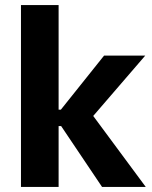

<svg xmlns="http://www.w3.org/2000/svg" viewBox="-20 -740 603 760"><path d="M63 0H212V-241H222L384 0H557L349 -281L555 -520H392L221 -306H212V-720H63Z"/></svg>

Font: Fixel Text Bold
Style: Bold
Weight: 700
Width: 4
Designer: AlfaBravo + MacPaw
Foundry: Kyrylo Tkachov, Marchela Mozhyna, Serhii Makarenko, Maria Weinstein, Zakhar Kryvoshyya
Version: Version 1.211